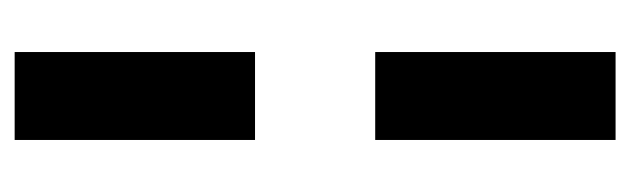

<svg xmlns="http://www.w3.org/2000/svg" viewBox="-319 -441 860 262"><g transform="rotate(90 111.0 -310.0)"><path d="M51 -392V-720H171V-392ZM51 100V-228H171V100Z"/></g></svg>

Font: DM Sans 9pt 36pt SemiBold
Style: Regular
Weight: 600
Version: Version 4.004;gftools[0.9.30]